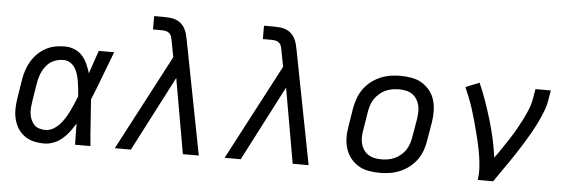

<svg xmlns="http://www.w3.org/2000/svg" viewBox="-48 -886 3097 1045"><g transform="rotate(5 1500.0 -363.5)"><path d="M220 8Q190 8 162 1.5Q134 -5 111.5 -21.5Q89 -38 74.5 -61.5Q60 -85 53.5 -113Q47 -141 48 -170.5Q49 -200 54 -230L70 -330Q74 -355 82.5 -380.5Q91 -406 105 -429.5Q119 -453 139 -472.5Q159 -492 183 -505Q207 -518 233.5 -523Q260 -528 286 -528Q314 -528 339.5 -517.5Q365 -507 382 -488Q399 -469 410 -444.5Q421 -420 429 -394Q439 -426 450.5 -457.5Q462 -489 472 -520H556Q530 -453 505 -386Q480 -319 453 -253Q458 -190 462 -126.5Q466 -63 472 0H388Q387 -28 387 -56Q387 -84 386 -113L387 -114Q386 -115 386 -115Q386 -115 386 -116Q372 -92 355.5 -70Q339 -48 318 -30Q297 -12 271 -2Q245 8 220 8ZM220 -66Q242 -66 262 -77.5Q282 -89 297.5 -106Q313 -123 325 -142.5Q337 -162 346.5 -182Q356 -202 365 -222.5Q374 -243 382 -264Q381 -284 378.5 -304Q376 -324 373 -343.5Q370 -363 364.5 -381.5Q359 -400 349 -416.5Q339 -433 322.5 -443.5Q306 -454 286 -454Q269 -454 252 -450Q235 -446 219.5 -436.5Q204 -427 192.5 -413Q181 -399 173 -383.5Q165 -368 160 -351Q155 -334 152 -318L136 -218Q133 -200 131.5 -182.5Q130 -165 132 -148Q134 -131 140.5 -115.5Q147 -100 158 -88Q169 -76 186 -71Q203 -66 220 -66Z M605 0 879 -521 863 -605V-606Q861 -617 858 -628.5Q855 -640 847.5 -648Q840 -656 828.5 -659Q817 -662 805 -662H756V-735H805Q823 -735 841 -733.5Q859 -732 875 -726Q891 -720 903.5 -709Q916 -698 924 -683.5Q932 -669 936.5 -652.5Q941 -636 944 -619L1064 0H977L905 -410L693 0Z M1205 0 1479 -521 1463 -605V-606Q1461 -617 1458 -628.5Q1455 -640 1447.5 -648Q1440 -656 1428.5 -659Q1417 -662 1405 -662H1356V-735H1405Q1423 -735 1441 -733.5Q1459 -732 1475 -726Q1491 -720 1503.5 -709Q1516 -698 1524 -683.5Q1532 -669 1536.5 -652.5Q1541 -636 1544 -619L1664 0H1577L1505 -410L1293 0Z M2054 8Q2022 8 1991.5 2.5Q1961 -3 1936 -18Q1911 -33 1893 -56Q1875 -79 1866 -107.5Q1857 -136 1856.5 -167Q1856 -198 1862 -230L1878 -330Q1883 -357 1892.5 -384Q1902 -411 1919 -435Q1936 -459 1959.5 -477.5Q1983 -496 2010 -507.5Q2037 -519 2064.5 -523.5Q2092 -528 2119 -528Q2151 -528 2181.5 -522.5Q2212 -517 2237 -502Q2262 -487 2280.5 -464Q2299 -441 2307.5 -412.5Q2316 -384 2316.5 -353Q2317 -322 2312 -290L2295 -190Q2291 -163 2281.5 -136Q2272 -109 2255 -85Q2238 -61 2214.5 -42.5Q2191 -24 2164 -12.5Q2137 -1 2109 3.5Q2081 8 2054 8ZM2054 -66Q2073 -66 2091.5 -69Q2110 -72 2127.5 -80Q2145 -88 2161 -101.5Q2177 -115 2187.5 -131Q2198 -147 2204 -165.5Q2210 -184 2213 -202L2230 -302Q2233 -322 2233.5 -341Q2234 -360 2229.5 -378Q2225 -396 2215 -411Q2205 -426 2190.5 -436Q2176 -446 2157.5 -450Q2139 -454 2120 -454Q2101 -454 2082.5 -451Q2064 -448 2046 -440Q2028 -432 2012.5 -418.5Q1997 -405 1986 -389Q1975 -373 1969 -354.5Q1963 -336 1960 -318L1944 -218Q1940 -198 1939.5 -179Q1939 -160 1943.5 -142Q1948 -124 1958 -109Q1968 -94 1983 -84Q1998 -74 2016.5 -70Q2035 -66 2054 -66Z M2588 0Q2593 -34 2591 -67Q2589 -100 2584 -132Q2579 -164 2572 -195Q2565 -226 2557 -257Q2549 -288 2540.5 -319Q2532 -350 2522.5 -380Q2513 -410 2501.5 -439.5Q2490 -469 2477 -498L2552 -528Q2573 -481 2590 -432.5Q2607 -384 2622 -334Q2637 -284 2648.5 -233Q2660 -182 2667 -129Q2687 -156 2705 -183Q2723 -210 2741 -237.5Q2759 -265 2775 -293Q2791 -321 2805.5 -349.5Q2820 -378 2832 -408Q2844 -438 2849 -468L2858 -520H2942L2933 -468Q2928 -436 2916 -405Q2904 -374 2889.5 -344Q2875 -314 2858.5 -284.5Q2842 -255 2824 -226Q2806 -197 2787.5 -168.5Q2769 -140 2749.5 -111.5Q2730 -83 2710.5 -55.5Q2691 -28 2672 0Z"/></g></svg>

Font: Iosevka Aile Oblique
Style: Regular
Weight: 400
Italic angle: -9°
Designer: Belleve Invis
Foundry: Belleve Invis
Version: Version 31.1.0; ttfautohint (v1.8.4)